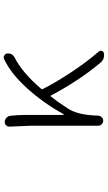

<svg xmlns="http://www.w3.org/2000/svg" viewBox="208 -787 584 1040"><g transform="rotate(-90 500.0 -267.0)"><path d="M741.2 -23.4Q745.1 -18.6 745.1 -12.7Q745.1 -9.8 744.1 -6.8Q740.2 2.9 730.5 3.9Q726.6 4.9 721.7 4.9Q695.3 4.9 678.7 -16.6Q580.1 -135.7 502 -284.2Q500 -288.1 498 -284.2Q468.8 -248 433.6 -193.4Q396.5 -139.6 393.6 -27.3Q392.6 -15.6 384.8 -7.8Q377 0 366.2 0Q355.5 0 347.2 -7.8Q338.9 -15.6 338.9 -27.3V-394.5L334 -508.8Q334 -517.6 339.8 -524.4Q346.7 -533.2 358.4 -533.2Q371.1 -533.2 380.9 -524.9Q390.6 -516.6 392.6 -504.9Q397.5 -466.8 397.5 -412.1V-215.8Q397.5 -213.9 399.4 -213.9Q401.4 -213.9 402.3 -215.8Q463.9 -327.1 544.4 -415Q625 -502.9 701.2 -537.1Q705.1 -539.1 709 -539.1Q714.8 -539.1 719.7 -535.2Q729.5 -530.3 730.5 -518.6Q730.5 -516.6 730.5 -513.7Q730.5 -491.2 708 -479.5Q625 -437.5 538.1 -335Q535.2 -332 537.1 -328.1Q575.2 -253.9 629.9 -171.4Q684.6 -88.9 741.2 -23.4Z"/></g></svg>

Font: Gen Jyuu Gothic L Monospace Light
Style: Regular
Weight: 300
Designer: [Source Han Sans]
Ryoko NISHIZUKA  (kana & ideographs); Paul D. Hunt (Latin, Greek & Cyrillic); Wenlong ZHANG  (bopomofo
Version: Version 1.002.20150607